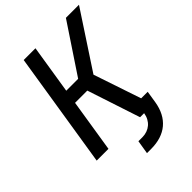

<svg xmlns="http://www.w3.org/2000/svg" viewBox="-258 -846 1142 1142"><g transform="rotate(-45 312.5 -275.0)"><path d="M44 0H143L196 -334H299L409 0H443C434 58 391 94 334 94H301L287 180H322C442 180 517 117 536 1L548 -75H493L392 -375L625 -730H515L310 -422H210L259 -730H160Z"/></g></svg>

Font: JetBrains Mono Medium
Style: Italic
Weight: 436
Italic angle: -9°
Monospace: yes
Designer: Philipp Nurullin, Konstantin Bulenkov
Foundry: JetBrains
Version: Version 2.305